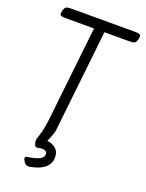

<svg xmlns="http://www.w3.org/2000/svg" viewBox="-161 -748 777 1025"><g transform="rotate(20 228.0 -236.0)"><path d="M456 -655Q456 -652 454 -640Q449 -623 441.5 -618Q434 -613 412 -613H270L206 -30Q204 -17 194.5 6Q185 29 182 36Q211 39 231 56Q251 73 251 104Q251 178 143 198Q139 199 133 199Q119 199 109 186Q99 172 99 164Q99 155 109 154Q159 146 179 135Q199 124 199 107Q199 95 191 90Q183 85 171 85Q161 85 149 88Q146 89 141 89Q135 89 131.5 84.5Q128 80 125 68Q122 52 124 47Q126 41 132 22Q138 3 142.5 -17Q147 -37 150 -61L211 -613H48Q30 -613 23.5 -616.5Q17 -620 17 -629Q17 -632 19 -644Q24 -661 31.5 -666Q39 -671 61 -671H425Q443 -671 449.5 -667.5Q456 -664 456 -655Z"/></g></svg>

Font: Farsan
Style: Regular
Weight: 400
Version: Version 1.001g;PS 1.001;hotconv 1.0.86;makeotf.lib2.5.63406 